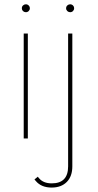

<svg xmlns="http://www.w3.org/2000/svg" viewBox="-20 -641 453 889"><path d="M112.8 -615.7Q118.2 -610.4 118.2 -602.5Q118.2 -595.2 112.8 -589.8Q107.4 -584.5 99.6 -584.5Q92.3 -584.5 86.4 -589.8Q81.1 -595.2 81.1 -602.5Q81.1 -610.4 86.4 -615.7Q92.3 -621.1 99.6 -621.1Q107.4 -621.1 112.8 -615.7ZM89.8 0V-485.8H108.9V0ZM161.1 184.6Q180.7 208 219.7 208Q295.4 208 295.4 129.4V-485.8H314.9V129.4Q314.9 174.8 290 200.7Q264.6 227.1 219.7 227.5Q171.4 227.5 146 197.3L139.6 189.9L154.8 177.2ZM317.9 -615.7Q323.2 -610.4 323.2 -602.5Q323.2 -595.2 317.9 -589.8Q312.5 -584.5 304.7 -584.5Q297.4 -584.5 291.5 -589.8Q286.1 -595.2 286.1 -602.5Q286.1 -610.4 291.5 -615.7Q297.4 -621.1 304.7 -621.1Q312.5 -621.1 317.9 -615.7Z"/></svg>

Font: Fortheenas_01
Style: Regular
Weight: 100
Designer: Situjuh Nazara
Version: Version 1.10 September 8, 2014